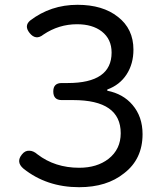

<svg xmlns="http://www.w3.org/2000/svg" viewBox="-20 -767 659 800"><path d="M310 13Q174 13 77 -65Q46 -92 71 -123Q84 -140 102 -139Q119 -139 136 -124Q209 -68 310 -68Q384 -68 432 -105Q483 -145 483 -212Q483 -350 285 -350H237Q202 -350 202 -386Q202 -421 237 -421H262Q445 -421 445 -548Q445 -604 404 -636Q365 -666 301 -666Q225 -666 161 -623Q129 -597 103 -630Q80 -659 105 -681Q191 -747 303 -747Q408 -747 471 -697Q536 -647 536 -560Q536 -501 507.5 -457Q479 -413 427 -394V-389Q493 -376 532 -330Q574 -281 574 -208Q574 -104 497 -45Q425 13 310 13Z"/></svg>

Font: GenSenRounded TW R
Style: Regular
Weight: 400
Version: Version 1.501;PS 1;hotconv 16.6.51;makeotf.lib2.5.65220